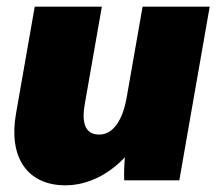

<svg xmlns="http://www.w3.org/2000/svg" viewBox="-20 -540 648 575"><path d="M176 15C243 15 306 -18 354 -69C352 -46 351 -18 352 0H517L608 -520H407L359 -246C347 -180 319 -137 277 -137C231 -137 225 -179 234 -229L285 -520H84L28 -200C5 -71 60 15 176 15Z"/></svg>

Font: Fixel Text 20240404 Black
Style: Italic
Weight: 900
Width: 4
Italic angle: -10°
Designer: AlfaBravo + MacPaw
Foundry: Kyrylo Tkachov, Marchela Mozhyna, Serhii Makarenko, Maria Weinstein, Zakhar Kryvoshyya
Version: Version 1.211;Glyphs 3.2 (3225)